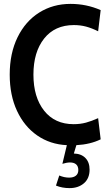

<svg xmlns="http://www.w3.org/2000/svg" viewBox="-20 -734 564 988"><path d="M373 13 360 56Q398 57 419.5 79Q441 101 441 139Q441 184 412 209Q383 234 338 234Q300 234 268 221L285 169Q310 180 336 180Q358 180 370.5 170Q383 160 383 141Q383 122 372 112Q361 102 340 102Q324 102 301 109L324 13Q238 9 171.5 -37Q105 -83 67.5 -163.5Q30 -244 30 -350Q30 -460 70.5 -542.5Q111 -625 182 -669.5Q253 -714 343 -714Q425 -714 498 -682L485 -573Q453 -589 423.5 -597Q394 -605 360 -605Q262 -605 207 -535.5Q152 -466 152 -350Q152 -234 207 -164.5Q262 -95 359 -95Q393 -95 422.5 -103Q452 -111 485 -126L498 -17Q445 9 373 13Z"/></svg>

Font: Cabin Condensed SemiBold
Style: Regular
Weight: 600
Width: 3
Designer: Pablo Impallari
Foundry: Pablo Impallari. http://www.impallari.com Igino Marini. http://www.ikern.com
Version: Version 2.001